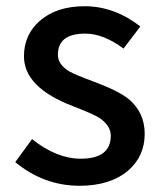

<svg xmlns="http://www.w3.org/2000/svg" viewBox="-20 -584 520 617"><path d="M29 -63 83 -137Q162 -74 239 -74Q336 -74 336 -148Q336 -181 298 -206Q276 -219 214 -243Q57 -303 57 -403Q57 -473 109 -518Q163 -564 252 -564Q347 -564 431 -499L377 -428Q312 -476 254 -476Q166 -476 166 -408Q166 -377 202 -355Q221 -344 283 -321Q361 -292 393 -266Q445 -223 445 -154Q445 -82 392 -36Q334 13 236 13Q121 13 29 -63Z"/></svg>

Font: `nÑOSM
Style: Regular
Weight: 500
Designer: Ryoko NISHIZUKA ¬âXZm¬º[P (kana & ideographs); Paul D. Hunt (Latin, Greek & Cyrillic); Wenlong ZHANG _ e¬á¬ü¬ô (bopomof
Foundry: Adobe Systems Incorporated
Version: Version 1.00 June 24, 2014, initial release